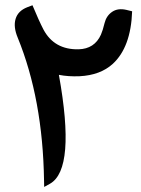

<svg xmlns="http://www.w3.org/2000/svg" viewBox="-20 -723 547 745"><path d="M106 -702.6Q130.4 -643.6 148.9 -607.9Q190.9 -529.8 284.7 -531.7Q346.7 -533.2 371.6 -588.4Q378.9 -605 385.7 -633.3Q392.6 -661.6 415 -677Q437.5 -692.4 470.7 -684.6L492.7 -679.2Q487.8 -539.6 417.5 -475.1Q369.1 -431.2 288.6 -427.2Q245.6 -425.3 208.5 -432.6Q274.4 -67.4 174.3 -10.3L151.4 2.4L150.9 -22.5Q146 -338.4 48.8 -576.7Q31.2 -618.7 40.5 -649.7Q49.8 -680.7 85.4 -694.8Z"/></svg>

Font: Gandom
Style: Bold
Weight: 700
Foundry: DejaVu fonts team - Redesigned by Saber Rastikerdar - Based on Samim Font
Version: Version 0.3